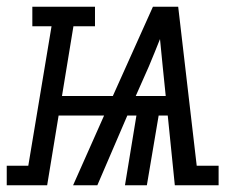

<svg xmlns="http://www.w3.org/2000/svg" viewBox="-85 -550 705 570"><path d="M-65 0V-58H-1L68 -472H11V-530H197V-472H133L99 -265H250L369 -530H444L499 -58H564V0H434L413 -207H386L351 0H286L320 -207H293L204 0H132L224 -207H89L55 0ZM318 -265H407L398 -353Q396 -373 394 -393.5Q392 -414 390 -434Q382 -413 373.5 -393Q365 -373 357 -353Z"/></svg>

Font: Iosevka Slab LtExObl
Style: Regular
Weight: 300
Width: 7
Italic angle: -9°
Monospace: yes
Designer: Belleve Invis
Foundry: Belleve Invis
Version: Version 11.1.0; ttfautohint (v1.8.3)